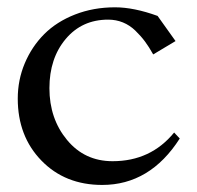

<svg xmlns="http://www.w3.org/2000/svg" viewBox="-20 -511 548 533"><path d="M417.5 -466.8 467.3 -397 405.3 -359.9Q393.6 -380.9 382.3 -396Q371.1 -411.1 355.7 -426Q340.3 -440.9 321.3 -448.7Q302.2 -456.5 280.3 -456.5Q207.5 -456.5 162.4 -402.8Q117.2 -349.1 117.2 -266.1Q117.2 -181.6 166 -122.6Q214.8 -63.5 292.5 -63.5Q398.4 -63.5 463.4 -143.1L479 -126.5Q396.5 2.4 263.7 2.4Q160.6 2.4 95 -65.2Q29.3 -132.8 29.3 -237.3Q29.3 -289.1 48.8 -335.4Q68.4 -381.8 102.8 -416.3Q137.2 -450.7 188.2 -470.7Q239.3 -490.7 299.3 -490.7Q351.6 -490.7 417.5 -466.8Z"/></svg>

Font: Flanker
Style: Regular
Weight: 400
Designer: Flanker
Foundry: Flanker
Version: Version 2.027